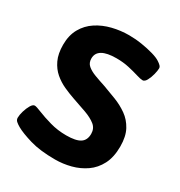

<svg xmlns="http://www.w3.org/2000/svg" viewBox="-169 -825 889 950"><g transform="rotate(30 275.0 -350.0)"><path d="M283 8Q197 8 139.5 -9Q82 -26 52 -43Q38 -51 29 -59Q20 -67 20 -79Q20 -95 26.5 -117Q33 -139 43 -156Q53 -173 64 -173Q73 -173 103.5 -160.5Q134 -148 178 -135.5Q222 -123 271 -123Q326 -123 350.5 -139Q375 -155 375 -191Q375 -222 352.5 -240Q330 -258 293 -271.5Q256 -285 211 -300Q182 -310 151 -324Q120 -338 93.5 -360.5Q67 -383 50.5 -418Q34 -453 34 -504Q34 -558 56 -597Q78 -636 115.5 -660.5Q153 -685 199.5 -696.5Q246 -708 294 -708Q331 -708 368 -702Q405 -696 434.5 -687.5Q464 -679 479 -669Q490 -662 497 -655Q504 -648 504 -640Q504 -627 498.5 -605Q493 -583 483.5 -565.5Q474 -548 462 -548Q450 -548 426 -555.5Q402 -563 369 -570.5Q336 -578 297 -578Q189 -578 189 -515Q189 -490 206 -475.5Q223 -461 251 -450.5Q279 -440 313 -429Q349 -416 387.5 -401Q426 -386 458.5 -363Q491 -340 511 -303Q531 -266 531 -209Q531 -148 509.5 -106.5Q488 -65 452 -40Q416 -15 372 -3.5Q328 8 283 8Z"/></g></svg>

Font: Asap Semi Expanded
Style: Bold
Weight: 700
Width: 6
Designer: Pablo Cosgaya
Foundry: Omnibus-Type
Version: Version 3.001; ttfautohint (v1.8.4.7-5d5b)